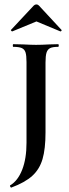

<svg xmlns="http://www.w3.org/2000/svg" viewBox="-20 -668 311 869"><path d="M40 -456Q38 -456 38 -462Q38 -468 40 -468L84 -467Q122 -465 143 -465Q169 -465 203 -467L243 -468Q246 -468 246 -462Q246 -456 243 -456Q218 -456 206.5 -450Q195 -444 190.5 -429.5Q186 -415 186 -385V-69Q186 6 172.5 52Q159 98 126 128Q93 158 31 181Q29 182 26.5 177Q24 172 26 171Q61 150 80.5 100Q100 50 100 -22V-387Q100 -417 95.5 -431Q91 -445 78.5 -450.5Q66 -456 40 -456ZM145 -648Q151 -648 156 -643L258 -533Q259 -533 259 -531Q259 -529 256.5 -527Q254 -525 253 -526L145 -571L36 -526Q34 -525 31 -528.5Q28 -532 30 -533L133 -643Q138 -648 145 -648Z"/></svg>

Font: Cormorant Unicase SemiBold
Style: Regular
Weight: 600
Designer: Christian Thalmann (Catharsis Fonts)
Foundry: Catharsis Fonts
Version: Version 4.000